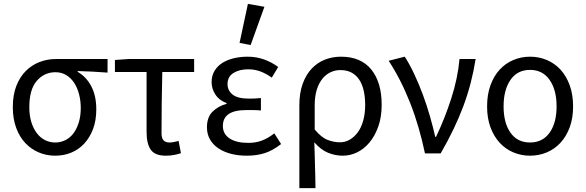

<svg xmlns="http://www.w3.org/2000/svg" viewBox="-20 -790 3018 989"><path d="M264 12Q220 12 180.5 -4.5Q141 -21 111 -52.5Q81 -84 63.5 -131Q46 -178 46 -238Q46 -302 64.5 -348.5Q83 -395 114 -425.5Q145 -456 185 -471Q225 -486 268 -486H534V-416Q492 -419 457 -421Q422 -423 380 -424V-420Q425 -394 450.5 -345Q476 -296 476 -227Q476 -170 459.5 -126Q443 -82 414.5 -51Q386 -20 347.5 -4Q309 12 264 12ZM265 -56Q293 -56 317.5 -68.5Q342 -81 359 -104Q376 -127 386 -160Q396 -193 396 -234Q396 -270 387.5 -303.5Q379 -337 362.5 -362.5Q346 -388 321.5 -403Q297 -418 266 -418Q208 -418 169.5 -373.5Q131 -329 131 -238Q131 -196 141 -162.5Q151 -129 169 -105Q187 -81 211.5 -68.5Q236 -56 265 -56Z M834 12Q778 12 756.5 -19Q735 -50 735 -110V-419H572V-481L642 -486H980V-419H816Q814 -337 813 -257.5Q812 -178 812 -104Q812 -78 822.5 -67Q833 -56 853 -56Q864 -56 876 -58.5Q888 -61 900 -64L912 -1Q898 4 877.5 8Q857 12 834 12Z M1251 12Q1206 12 1168.5 2Q1131 -8 1103.5 -27Q1076 -46 1061 -73Q1046 -100 1046 -134Q1046 -187 1075.5 -215.5Q1105 -244 1147 -255V-259Q1109 -273 1089.5 -303Q1070 -333 1070 -367Q1070 -400 1085 -425Q1100 -450 1125.5 -466Q1151 -482 1184.5 -490Q1218 -498 1256 -498Q1300 -498 1339.5 -484Q1379 -470 1413 -445L1380 -390Q1351 -411 1321.5 -422Q1292 -433 1258 -433Q1213 -433 1182.5 -414Q1152 -395 1152 -357Q1152 -324 1178 -303Q1204 -282 1263 -282Q1277 -282 1291 -282.5Q1305 -283 1324 -285V-221Q1302 -223 1284 -223Q1266 -223 1248 -223Q1128 -223 1128 -141Q1128 -100 1162.5 -77Q1197 -54 1260 -54Q1295 -54 1326.5 -65Q1358 -76 1393 -103L1428 -48Q1384 -14 1343 -1Q1302 12 1251 12ZM1214 -569 1257 -770 1342 -755 1271 -558Z M1522 179V-248Q1522 -311 1539 -358Q1556 -405 1585 -436Q1614 -467 1653 -482.5Q1692 -498 1736 -498Q1839 -498 1892.5 -432Q1946 -366 1946 -250Q1946 -188 1929 -139.5Q1912 -91 1884 -57Q1856 -23 1820 -5.5Q1784 12 1746 12Q1707 12 1670 -3Q1633 -18 1599 -57Q1600 -24 1601 4.5Q1602 33 1602.5 61Q1603 89 1604 118Q1605 147 1605 179ZM1731 -57Q1758 -57 1781.5 -70.5Q1805 -84 1823 -108.5Q1841 -133 1851 -169Q1861 -205 1861 -250Q1861 -290 1853.5 -323Q1846 -356 1830.5 -379.5Q1815 -403 1791 -416Q1767 -429 1733 -429Q1706 -429 1682 -417.5Q1658 -406 1640 -383.5Q1622 -361 1611.5 -327Q1601 -293 1601 -247V-123Q1635 -82 1667 -69.5Q1699 -57 1731 -57Z M2169 0Q2155 -67 2136 -132.5Q2117 -198 2093 -259Q2069 -320 2041 -375Q2013 -430 1982 -477L2065 -498Q2090 -459 2114 -408Q2138 -357 2158.5 -301.5Q2179 -246 2195 -190Q2211 -134 2222 -85H2226Q2271 -179 2304.5 -283Q2338 -387 2347 -486H2430Q2420 -423 2404.5 -363Q2389 -303 2367 -244Q2345 -185 2316 -124.5Q2287 -64 2250 0Z M2710 12Q2665 12 2624.5 -5Q2584 -22 2554 -54.5Q2524 -87 2506.5 -134Q2489 -181 2489 -242Q2489 -303 2506.5 -351Q2524 -399 2554 -431.5Q2584 -464 2624.5 -481Q2665 -498 2710 -498Q2756 -498 2796.5 -481Q2837 -464 2867 -431.5Q2897 -399 2914.5 -351Q2932 -303 2932 -242Q2932 -181 2914.5 -134Q2897 -87 2867 -54.5Q2837 -22 2796.5 -5Q2756 12 2710 12ZM2710 -56Q2775 -56 2811 -106.5Q2847 -157 2847 -242Q2847 -327 2811 -378.5Q2775 -430 2710 -430Q2645 -430 2609.5 -378.5Q2574 -327 2574 -242Q2574 -157 2609.5 -106.5Q2645 -56 2710 -56Z"/></svg>

Font: Processing Sans Pro
Style: Regular
Weight: 400
Designer: Paul D. Hunt
Foundry: Adobe Systems Incorporated
Version: Version 2.020;PS 2.000;hotconv 1.0.86;makeotf.lib2.5.63406